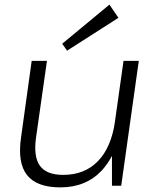

<svg xmlns="http://www.w3.org/2000/svg" viewBox="-20 -803 671 830"><path d="M136 -210Q124 -126 152.5 -86.5Q181 -47 253 -47Q346 -47 403.5 -106.5Q461 -166 477 -277V-278L514 -540H580L504 0H464V-129Q445 -94 421 -67Q352 7 241 7Q139 7 97 -46Q55 -99 71 -209L117 -540H183ZM492 -726 270 -584 249 -614 453 -783Z"/></svg>

Font: Pathway Extreme 8pt Thin 12pt ExtraLight
Style: Italic
Weight: 250
Italic angle: -8°
Version: Version 1.001;gftools[0.9.26]